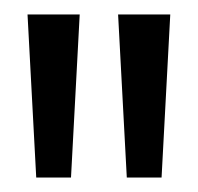

<svg xmlns="http://www.w3.org/2000/svg" viewBox="-20 -720 273 265"><path d="M30 -475 18 -700H90L78 -475ZM155 -475 143 -700H215L203 -475Z"/></svg>

Font: Bricolage Grotesque 12pt Condensed Light
Style: Regular
Weight: 300
Width: 3
Designer: Mathieu Triay
Foundry: Atelier Triay
Version: Version 1.001; ttfautohint (v1.8.4.7-5d5b);gftools[0.9.33.de